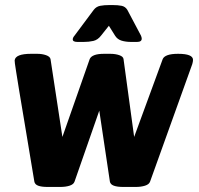

<svg xmlns="http://www.w3.org/2000/svg" viewBox="-20 -738 787 760"><path d="M685 -525Q744 -525 744 -501Q744 -494 741 -484L574 -19Q570 -8 554 -3Q538 2 517 2H468Q444 2 430.5 -3Q417 -8 415 -19L373 -300L275 -19Q271 -8 255.5 -3Q240 2 218 2H169Q144 2 131 -3Q118 -8 116 -19Q94 -154 79 -241.5Q64 -329 56 -379Q48 -429 44 -453.5Q40 -478 39 -486.5Q38 -495 38 -499Q41 -525 103 -525H127Q147 -525 162.5 -519.5Q178 -514 180 -504L227 -196L335 -504Q339 -514 353 -519.5Q367 -525 392 -525H416Q437 -525 452.5 -519.5Q468 -514 469 -504L511 -196L624 -504Q628 -514 643 -519.5Q658 -525 685 -525ZM425 -718Q447 -718 461.5 -715Q476 -712 484 -699L538 -597Q541 -590 541 -585Q541 -572 522 -572H500Q478 -572 461.5 -577Q445 -582 436 -596L411 -636L380 -597Q367 -580 349.5 -576Q332 -572 311 -572H287Q268 -572 268 -582Q268 -589 275 -597L351 -699Q361 -712 376.5 -715Q392 -718 414 -718Z"/></svg>

Font: Asap VF Beta
Style: Italic
Weight: 400
Italic angle: -6°
Designer: Pablo Cosgaya
Foundry: Pablo Cosgaya
Version: Version 1.007